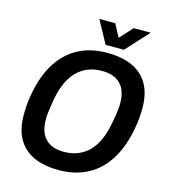

<svg xmlns="http://www.w3.org/2000/svg" viewBox="-127 -971 953 1083"><g transform="rotate(15 349.5 -429.5)"><path d="M316 12Q229 12 169 -16Q109 -44 77.5 -99.5Q46 -155 46 -240Q46 -266 48 -293.5Q50 -321 55 -349Q73 -462 120 -540Q167 -618 240 -658Q313 -698 411 -698Q498 -698 558.5 -670.5Q619 -643 651 -587.5Q683 -532 683 -448Q683 -422 681 -395Q679 -368 674 -340Q656 -227 609 -148Q562 -69 488 -28.5Q414 12 316 12ZM317 -95Q363 -95 400 -110Q437 -125 465 -154Q493 -183 511.5 -225.5Q530 -268 540 -324Q545 -350 548 -368.5Q551 -387 552.5 -400Q554 -413 554.5 -423.5Q555 -434 555 -443Q555 -490 539 -523.5Q523 -557 490.5 -574.5Q458 -592 410 -592Q364 -592 327 -577Q290 -562 262 -533Q234 -504 215.5 -461.5Q197 -419 187 -363Q183 -337 180 -318.5Q177 -300 175.5 -287Q174 -274 173.5 -264Q173 -254 173 -245Q173 -197 189 -163.5Q205 -130 237 -112.5Q269 -95 317 -95ZM618 -871 497 -739H390L318 -871H411L470 -760L418 -761L519 -871Z"/></g></svg>

Font: Archivo SemiCondensed SemiBold
Style: Italic
Weight: 600
Width: 4
Italic angle: -10°
Designer: Hector Gatti
Foundry: Omnibus-Type
Version: Version 2.001